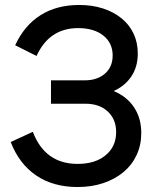

<svg xmlns="http://www.w3.org/2000/svg" viewBox="-20 -736 633 772"><path d="M292 16Q194 16 125.5 -30.5Q57 -77 23 -165L112 -206Q161 -77 292 -77Q363 -77 405 -112Q447 -147 447 -205Q447 -256 413.5 -287.5Q380 -319 323 -319H185V-413H321Q371 -413 402 -440Q433 -467 433 -513Q433 -563 395.5 -593Q358 -623 294 -623Q178 -623 127 -511L41 -554Q78 -634 143 -675Q208 -716 298 -716Q351 -716 394 -702Q437 -688 468.5 -662.5Q500 -637 517 -601Q534 -565 534 -521Q534 -467 508 -428.5Q482 -390 437 -370Q490 -348 519 -304.5Q548 -261 548 -201Q548 -153 529.5 -113Q511 -73 477 -44.5Q443 -16 396 0Q349 16 292 16Z"/></svg>

Font: NT Somic Medium
Style: Regular
Weight: 500
Designer: Ravid Balaliev — lead type designer, mastering
Michael Voronin — secret advisor, marketing
Ivan Kovalenko — best boy
Foundry: NT Type
Version: Version 0.7